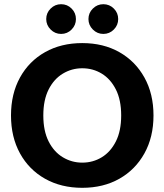

<svg xmlns="http://www.w3.org/2000/svg" viewBox="-20 -886 786 918"><path d="M373.2 12Q272.4 12 195.5 -31.3Q118.6 -74.6 75.6 -152.6Q32.6 -230.6 32.6 -334Q32.6 -437.4 75.6 -515.4Q118.6 -593.4 195.5 -636.7Q272.4 -680 373.2 -680Q474.1 -680 550.6 -636.7Q627.1 -593.4 670.5 -515.4Q713.9 -437.4 713.9 -334Q713.9 -230.6 670.5 -152.6Q627.1 -74.6 550.6 -31.3Q474.1 12 373.2 12ZM373.2 -108.4Q424.5 -108.4 466.6 -134.1Q508.7 -159.7 534 -209.8Q559.4 -260 559.4 -334Q559.4 -408 534 -458.2Q508.7 -508.3 466.6 -533.9Q424.5 -559.6 373.2 -559.6Q323 -559.6 280.4 -533.9Q237.8 -508.3 212.5 -458.2Q187.1 -408 187.1 -334Q187.1 -260 212.5 -209.8Q237.8 -159.7 280.4 -134.1Q323 -108.4 373.2 -108.4ZM474 -723.8Q445 -723.8 424 -744.8Q402.9 -765.9 402.9 -794.8Q402.9 -824.3 424 -845.1Q445 -865.9 474 -865.9Q503.5 -865.9 524.3 -845.1Q545.1 -824.3 545.1 -794.8Q545.1 -765.9 524.3 -744.8Q503.5 -723.8 474 -723.8ZM272.1 -723.8Q243.1 -723.8 222.1 -744.8Q201 -765.9 201 -794.8Q201 -824.3 222.1 -845.1Q243.1 -865.9 272.1 -865.9Q301.6 -865.9 322.3 -845.1Q343.1 -824.3 343.1 -794.8Q343.1 -765.9 322.3 -744.8Q301.6 -723.8 272.1 -723.8Z"/></svg>

Font: Atkinson Hyperlegible Next
Style: Regular
Weight: 400
Designer: Elliott Scott, Megan Eiswerth, Linus Boman, Theodore Petrosky, Letters from Sweden
Foundry: Applied Design Works, Letters from Sweden
Version: Version 2.001